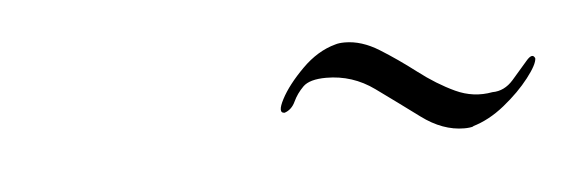

<svg xmlns="http://www.w3.org/2000/svg" viewBox="-24 -514 473 160"><g transform="rotate(-5 212.0 -434.0)"><path d="M360 -394Q342 -394 324.5 -407Q307 -420 289 -433Q271 -446 249 -446Q235 -446 229.5 -440.5Q224 -435 221 -428.5Q218 -422 212 -420Q206 -420 212 -431.5Q218 -443 231 -456Q244 -469 259 -473Q262 -474 267 -474Q281 -474 295.5 -465Q310 -456 325 -444.5Q340 -433 355 -426Q370 -419 386 -422Q396 -422 403.5 -430.5Q411 -439 416.5 -445.5Q422 -452 424 -447Q424 -442 415.5 -431Q407 -420 394 -409.5Q381 -399 367 -395H368Q365 -394 360 -394Z"/></g></svg>

Font: Fleur De Leah
Style: Regular
Weight: 400
Designer: Robert E. Leuschke
Foundry: Robert E. Leuschke
Version: Version 1.010; ttfautohint (v1.8.3)